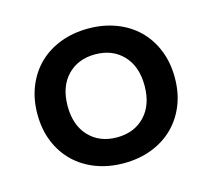

<svg xmlns="http://www.w3.org/2000/svg" viewBox="-78 -572 746 675"><g transform="rotate(-15 295.0 -235.0)"><path d="M295 10Q240 10 194 -7.5Q148 -25 115 -57Q82 -89 63.5 -134Q45 -179 45 -235Q45 -290 63.5 -335.5Q82 -381 115 -413Q148 -445 194 -462.5Q240 -480 295 -480Q350 -480 396 -462.5Q442 -445 475 -413Q508 -381 526.5 -335.5Q545 -290 545 -235Q545 -179 526.5 -134Q508 -89 475 -57Q442 -25 396 -7.5Q350 10 295 10ZM295 -84Q358 -84 396.5 -124.5Q435 -165 435 -235Q435 -305 396.5 -345.5Q358 -386 295 -386Q232 -386 193.5 -345.5Q155 -305 155 -235Q155 -165 193.5 -124.5Q232 -84 295 -84Z"/></g></svg>

Font: Gantari SemiBold
Style: Regular
Weight: 600
Designer: Anugrah Pasau
Foundry: Lafontype
Version: Version 1.000; ttfautohint (v1.8.4)